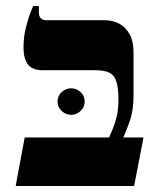

<svg xmlns="http://www.w3.org/2000/svg" viewBox="-20 -617 523 637"><path d="M32 0 62 -161H342Q354 -188 360.5 -207Q367 -226 370 -244.5Q373 -263 373 -287Q373 -326 366 -347Q359 -368 342.5 -376Q326 -384 296 -384H122Q87 -384 72.5 -403.5Q58 -423 58 -459Q58 -493 65 -522Q72 -551 79.5 -571Q87 -591 90 -597H109V-575Q109 -562 116 -556Q123 -550 132 -550H326Q354 -550 375.5 -538.5Q397 -527 410 -503.5Q423 -480 423 -443V-300Q423 -251 411 -216.5Q399 -182 389 -161H456L425 0ZM216 -236Q198 -236 184.5 -249Q171 -262 171 -280Q171 -299 184.5 -311.5Q198 -324 216 -324Q234 -324 247.5 -311.5Q261 -299 261 -280Q261 -262 247.5 -249Q234 -236 216 -236Z"/></svg>

Font: Frank Ruhl Libre
Style: Bold
Weight: 700
Designer: Yanek Iontef
Foundry: Fontef
Version: Version 6.004